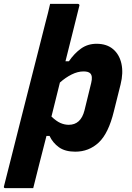

<svg xmlns="http://www.w3.org/2000/svg" viewBox="-66 -780 686 1000"><path d="M437 -552Q490 -552 523 -524Q556 -496 566.5 -448Q577 -400 562 -340L527 -200Q499 -85 448 -37.5Q397 10 326 10Q273 10 241 -13Q209 -36 192 -72H176Q156 5 138.5 74.5Q121 144 107 200H-37Q-49 200 -45 189Q-29 126 -7.5 41Q14 -44 38 -139.5Q62 -235 86.5 -330.5Q111 -426 132.5 -511Q154 -596 170 -659Q178 -688 184 -713Q190 -738 195 -760H339Q344 -760 346.5 -756.5Q349 -753 347 -749Q333 -690 314 -616.5Q295 -543 275 -461H293Q321 -502 356 -527Q391 -552 437 -552ZM369 -408Q339 -408 307 -392Q275 -376 246 -350Q235 -306 224 -261.5Q213 -217 202 -173Q227 -149 248.5 -139.5Q270 -130 292 -130Q355 -130 374 -205L409 -348Q418 -384 404 -398Q394 -408 369 -408Z"/></svg>

Font: Recursive Sn Lnr St XBd
Style: Italic
Weight: 800
Italic angle: -15°
Version: Version 1.079;hotconv 1.0.112;makeotfexe 2.5.65598; ttfautoh